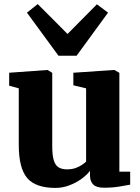

<svg xmlns="http://www.w3.org/2000/svg" viewBox="-20 -910 688 941"><path d="M489 10Q452.5 10 436.8 -5.8Q421 -21.5 421 -51V-73Q406 -52.5 379.2 -33.2Q352.5 -14 319.5 -1.5Q286.5 11 252 11Q154.5 11 113.2 -37.5Q72 -86 72 -199.5V-477L25 -490V-553.5L212.5 -567H213.5L236 -553V-195.5Q236 -152 242.8 -127Q249.5 -102 265.5 -91Q281.5 -80 308.5 -80Q332.5 -80 350.5 -86.5Q368.5 -93 381.5 -101.8Q394.5 -110.5 402 -118V-477L339.5 -492V-553.5L538 -567H541L565 -553V-68.5H618V-5Q599.5 -1.5 565.8 4.2Q532 10 489 10ZM266.5 -637 112 -848 165 -890 311 -743.5 455 -889 509.5 -848 355.5 -637Z"/></svg>

Font: Merriweather 20pt Black
Style: Regular
Weight: 900
Version: Version 2.100